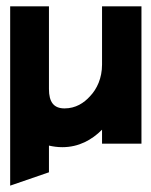

<svg xmlns="http://www.w3.org/2000/svg" viewBox="-20 -452 476 604"><path d="M12 132 134 90V6C147 9 161 11 176 11C228 11 269 -12 301 -44V0H425V-432H301V-249C301 -206 285 -172 263 -149C244 -128 218 -111 183 -111C149 -111 134 -131 134 -172V-432H12Z"/></svg>

Font: Charger Pro
Style: UltraNar
Weight: 900
Designer: Jasper
Foundry: Cannot Into Space Fonts
Version: Version 1.09